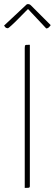

<svg xmlns="http://www.w3.org/2000/svg" viewBox="-53 -919 268 939"><path d="M68 0V-684Q68 -692 69 -695.5Q70 -699 75.5 -699.5Q81 -700 93 -700V-10Q93 -5 91.5 -3Q90 -1 85 -0.5Q80 0 68 0ZM173 -780Q173 -780 159.5 -794.5Q146 -809 128.5 -827.5Q111 -846 97.5 -860.5Q84 -875 84 -875Q84 -875 70 -861Q56 -847 37.5 -828Q19 -809 3.5 -795Q-12 -781 -14 -781Q-24 -781 -28.5 -787.5Q-33 -794 -33 -794L77 -897Q79 -899 85 -899Q88 -899 91.5 -897.5Q95 -896 99 -892Q99 -892 113.5 -877.5Q128 -863 147 -844Q166 -825 180.5 -810.5Q195 -796 195 -796Q195 -796 188.5 -788Q182 -780 173 -780Z"/></svg>

Font: Yanone Kaffeesatz ExtraLight ExtraLight
Style: Regular
Weight: 250
Version: Version 2.003